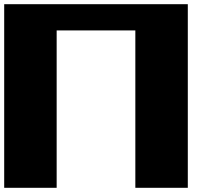

<svg xmlns="http://www.w3.org/2000/svg" viewBox="-20 -1020 1040 915"><path d="M0 -562.5V-1000H437.5H875V-562.5V-125H750H625V-500V-875H437.5H250V-500V-125H125H0Z"/></svg>

Font: Press Start 2P
Style: Regular
Weight: 500
Monospace: yes
Version: Version 2.14